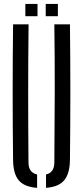

<svg xmlns="http://www.w3.org/2000/svg" viewBox="-20 -920 410 947"><path d="M44.5 -131.5Q40.5 -465.5 44.5 -800H121Q119 -633 119 -459.5Q119 -286 120.5 -119Q120.5 -68.5 163 -59.5V6.5Q100 2 72.5 -30.5Q45 -63 44.5 -131.5ZM207 6.5V-59.5Q248 -68.5 248 -119Q249.5 -286 250 -459.5Q250.5 -633 248 -800H325Q329 -465.5 325 -131.5Q324 -63 296.5 -30.5Q269 2 207 6.5ZM205.5 -840V-900.5H265.5V-840ZM105 -840V-900.5H165V-840Z"/></svg>

Font: Big Shoulders Stencil Display Medium
Style: Regular
Weight: 500
Designer: Patric King
Foundry: XO Type Co
Version: Version 1.000